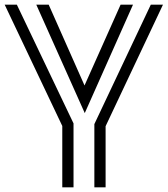

<svg xmlns="http://www.w3.org/2000/svg" viewBox="-34 -800 716 820"><path d="M174 -780 327 -435 481 -780H534L328 -317L121 -780ZM369 -270 610 -780H662L417 -261V0H369ZM232 -262 -14 -780H38L280 -273V0H232Z"/></svg>

Font: Train One
Style: Regular
Weight: 400
Designer: Fontworks Inc.
Foundry: Fontworks Inc.
Version: Version 1.100